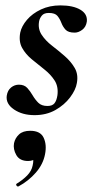

<svg xmlns="http://www.w3.org/2000/svg" viewBox="-20 -416 356 712"><path d="M108 11Q63 11 32 -10Q1 -31 5 -61Q8 -81 21 -91.5Q34 -102 50 -102Q70 -102 81 -90Q92 -78 101 -62.5Q110 -47 122 -35Q134 -23 156 -23Q174 -23 182 -33Q190 -43 193 -63Q197 -95 182.5 -117.5Q168 -140 144.5 -158.5Q121 -177 98 -196Q75 -215 62 -238.5Q49 -262 55 -295Q60 -319 80 -342.5Q100 -366 132 -381Q164 -396 204 -396Q251 -396 278 -380Q305 -364 302 -336Q299 -316 285 -305.5Q271 -295 257 -295Q233 -295 223 -306Q213 -317 207.5 -331.5Q202 -346 193 -357Q184 -368 161 -368Q143 -368 135 -358Q127 -348 125 -337Q120 -309 134.5 -287Q149 -265 173 -246.5Q197 -228 220 -208Q243 -188 257 -164Q271 -140 265 -108Q261 -83 240 -55Q219 -27 185.5 -8Q152 11 108 11ZM49 275Q45 277 41.5 272.5Q38 268 42 265Q65 251 81 234.5Q97 218 101 198Q106 177 100.5 167Q95 157 87 156L120 137Q121 159 112.5 170Q104 181 84 181Q53 181 40.5 159Q28 137 32 115Q36 96 50.5 82.5Q65 69 92 69Q130 69 142 95Q154 121 147 156Q140 193 113 224Q86 255 49 275Z"/></svg>

Font: Cormorant Garamond Light
Style: Italic
Weight: 300
Italic angle: -10°
Designer: Christian Thalmann (Catharsis Fonts)
Foundry: Catharsis Fonts
Version: Version 4.001